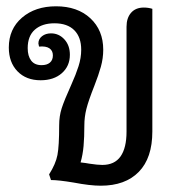

<svg xmlns="http://www.w3.org/2000/svg" viewBox="-20 -578 582 610"><path d="M464 -550V-160Q464 -76 421 -32Q378 12 300 12Q266 12 214 2Q166 -6 142 -6L136 -24Q157 -57 162.5 -85.5Q168 -114 168 -180Q168 -209 176 -234Q184 -259 207 -310Q221 -341 229.5 -367.5Q238 -394 238 -420Q238 -460 216 -482Q194 -504 153 -504Q114 -504 91 -484Q68 -464 68 -425Q68 -400 79 -385.5Q90 -371 112 -371Q129 -371 138.5 -379Q148 -387 148 -402Q148 -417 137 -424.5Q126 -432 104 -430Q102 -438 102 -440Q102 -454 113.5 -463Q125 -472 142 -472Q167 -472 184.5 -453Q202 -434 202 -404Q202 -368 176.5 -345.5Q151 -323 109 -323Q63 -323 35.5 -351.5Q8 -380 8 -427Q8 -486 50 -522Q92 -558 158 -558Q226 -558 267 -520Q308 -482 308 -420Q308 -393 300.5 -366Q293 -339 280 -306Q261 -258 254.5 -232Q248 -206 248 -180Q248 -142 245.5 -114Q243 -86 236 -62Q254 -60 264 -58Q290 -54 305 -54Q344 -54 363 -81Q382 -108 382 -160V-493Q382 -521 396.5 -537.5Q411 -554 437 -554Q451 -554 464 -550Z"/></svg>

Font: Thasadith
Style: Bold
Weight: 700
Designer: Cadson Demak Co.,Ltd.
Foundry: Cadson Demak Co.,Ltd.
Version: Version 1.000; ttfautohint (v1.6)